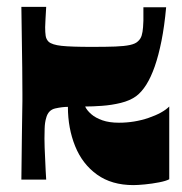

<svg xmlns="http://www.w3.org/2000/svg" viewBox="-20 -521 529 557"><path d="M114 -501Q113 -479 112 -465.5Q111 -452 111 -442Q111 -427 112.5 -417Q114 -407 121 -400Q131 -391 158.5 -388Q186 -385 247 -385Q288 -385 314.5 -386Q341 -387 357 -390.5Q373 -394 380 -401Q388 -408 391 -418Q394 -428 395 -442Q396 -454 396 -461Q396 -468 396 -476.5Q396 -485 396 -500H462Q457 -445 448.5 -402.5Q440 -360 429 -328.5Q418 -297 404.5 -275.5Q391 -254 375 -242Q357 -229 330.5 -222.5Q304 -216 276 -214Q248 -212 227 -212Q232 -201 244.5 -190Q257 -179 277 -172Q297 -165 325 -165Q370 -165 411 -179Q452 -193 471 -212V-1Q462 4 441.5 8Q421 12 400 14Q379 16 367 16Q304 16 261.5 -14.5Q219 -45 198 -97Q177 -149 177 -211Q161 -211 140.5 -206.5Q120 -202 114 -179Q110 -166 109.5 -148Q109 -130 109 -119Q109 -109 109.5 -93Q110 -77 111 -59.5Q112 -42 112.5 -26Q113 -10 114 0H42Q43 -82 43.5 -127.5Q44 -173 44.5 -195.5Q45 -218 45 -228Q45 -238 45 -250Q45 -266 44.5 -324.5Q44 -383 42 -501Z"/></svg>

Font: Ojuju ExtraBold
Style: Regular
Weight: 800
Designer: Chisaokwu Joboson, Mirko Velimirovic
Foundry: Udi Foundry
Version: Version 1.000